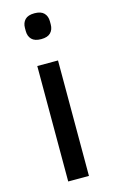

<svg xmlns="http://www.w3.org/2000/svg" viewBox="-116 -787 489 832"><g transform="rotate(-15 128.5 -371.0)"><path d="M129 -626Q100 -626 86.5 -640Q73 -654 73 -677V-691Q73 -714 86.5 -728Q100 -742 129 -742Q158 -742 171.5 -728Q185 -714 185 -691V-677Q185 -654 171.5 -640Q158 -626 129 -626ZM82 -518H175V0H82Z"/></g></svg>

Font: IBM Plex Sans Arabic Text
Style: Regular
Weight: 450
Designer: Mike Abbink, Paul van der Laan, Pieter van Rosmalen, Wael Morcos, Khajak Apelian
Foundry: Bold Monday
Version: Version 1.2